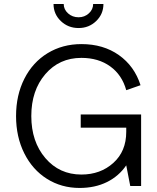

<svg xmlns="http://www.w3.org/2000/svg" viewBox="-20 -928 784 958"><path d="M386.2 -708Q495.6 -708 573.2 -653.1Q650.9 -598.1 681.2 -502.9L609.9 -478Q588.9 -554.2 530 -596.7Q471.2 -639.2 386.2 -639.2Q275.9 -639.2 206.1 -557.9Q136.2 -476.6 136.2 -349.1Q136.2 -221.2 206.3 -139.2Q276.4 -57.1 386.2 -57.1Q481 -57.1 545.4 -115Q609.9 -172.9 609.9 -270V-291H382.8V-356.9H684.1V0H629.9L609.9 -103Q572.8 -48.8 513.4 -19.5Q454.1 9.8 377 9.8Q286.6 9.8 214.4 -35.6Q142.1 -81.1 101.1 -163.1Q60.1 -245.1 60.1 -349.1Q60.1 -453.1 101.6 -535.2Q143.1 -617.2 217.5 -662.6Q292 -708 386.2 -708ZM372.1 -788.1Q319.8 -788.1 283.4 -823Q247.1 -857.9 247.1 -908.2H297.9Q297.9 -880.9 319.6 -861.3Q341.3 -841.8 372.1 -841.8Q401.9 -841.8 423.3 -861.3Q444.8 -880.9 444.8 -908.2H496.1Q496.1 -857.9 460 -823Q423.8 -788.1 372.1 -788.1Z"/></svg>

Font: LT Superior
Style: Regular
Weight: 400
Designer: Daniel Lyons
Foundry: LyonsType
Version: Version 1.000